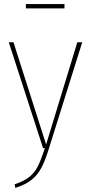

<svg xmlns="http://www.w3.org/2000/svg" viewBox="-20 -726 445 941"><path d="M220 1Q201 63 182 98Q163 133 134 156Q105 179 55 195L52 177Q98 162 124 141Q150 120 165.5 89Q181 58 200 0H191L23 -519H46L206 -18L359 -519H383ZM296 -685H107V-706H296Z"/></svg>

Font: Fira Sans Condensed Thin
Style: Regular
Weight: 250
Width: 3
Designer: Carrois Corporate & Edenspiekermann AG
Foundry: Carrois Corporate GbR & Edenspiekermann AG
Version: Version 4.203